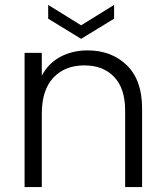

<svg xmlns="http://www.w3.org/2000/svg" viewBox="-20 -761 673 781"><path d="M558 -320V0H489V-312Q489 -401 444.5 -448Q400 -495 323 -495Q244 -495 197 -445Q150 -395 150 -298V0H80V-546H150V-453Q176 -503 225 -529.5Q274 -556 336 -556Q434 -556 496 -495.5Q558 -435 558 -320ZM444 -685 310 -603 176 -685V-741L310 -658L444 -741Z"/></svg>

Font: Poppins-tnum Light
Style: Regular
Weight: 300
Designer: Ninad Kale (Devanagari), Jonny Pinhorn (Latin)
Foundry: Indian Type Foundry
Version: Version 4.004